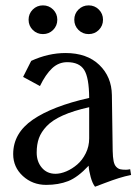

<svg xmlns="http://www.w3.org/2000/svg" viewBox="-20 -689 525 718"><path d="M313.5 -171.4V-288.1Q254.4 -274.9 215.1 -257.3Q175.8 -239.7 154.8 -217.5Q133.8 -195.3 125.5 -172.1Q117.2 -148.9 117.2 -118.2Q117.2 -84.5 136.5 -61.8Q155.8 -39.1 187.5 -39.1Q206.5 -39.1 228.3 -48.3Q250 -57.6 269 -74Q288.1 -90.3 300.8 -116Q313.5 -141.6 313.5 -171.4ZM225.1 -490.7Q305.2 -490.7 351.3 -446.3Q397.5 -401.9 398.4 -333.5L401.4 -124.5Q401.9 -101.1 404.8 -86.7Q407.7 -72.3 414.6 -65.2Q421.4 -58.1 429.2 -56.2Q437 -54.2 451.2 -54.2Q457 -54.2 466.8 -56.2L470.2 -34.7Q447.8 -30.3 424.3 -22.9Q400.9 -15.6 371.1 -4.2Q341.3 7.3 335.4 9.3Q325.7 -2.9 319.1 -26.9Q312.5 -50.8 311.5 -69.3Q271 -25.9 234.9 -11.7Q198.7 2.4 152.8 2.4Q101.6 2.4 65.4 -30.8Q29.3 -64 29.3 -112.8Q29.3 -190.9 102.8 -241.5Q176.3 -292 313.5 -322.8Q313 -398.9 294.7 -427.7Q276.4 -456.5 231.4 -456.5Q199.2 -456.5 174.8 -433.6Q150.4 -410.6 129.4 -367.2L66.4 -401.4L96.7 -461.4Q160.6 -490.7 225.1 -490.7ZM102.5 -577.1Q86.9 -592.8 86.9 -615.2Q86.9 -637.7 102.5 -653.3Q118.2 -668.9 140.6 -668.9Q163.1 -668.9 178.7 -653.3Q194.3 -637.7 194.3 -615.2Q194.3 -592.8 178.7 -577.1Q163.1 -561.5 140.6 -561.5Q118.2 -561.5 102.5 -577.1ZM273.4 -577.1Q257.8 -592.8 257.8 -615.2Q257.8 -637.7 273.4 -653.3Q289.1 -668.9 311.5 -668.9Q334 -668.9 349.6 -653.3Q365.2 -637.7 365.2 -615.2Q365.2 -592.8 349.6 -577.1Q334 -561.5 311.5 -561.5Q289.1 -561.5 273.4 -577.1Z"/></svg>

Font: Flanker
Style: Regular
Weight: 400
Designer: Flanker
Foundry: Flanker
Version: Version 2.027